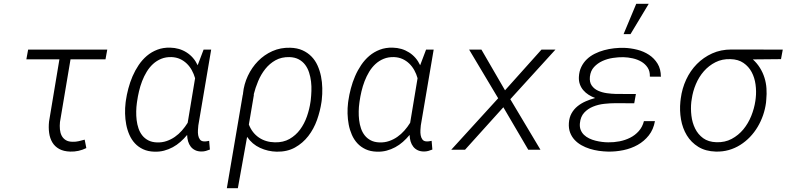

<svg xmlns="http://www.w3.org/2000/svg" viewBox="-20 -790 4150 1013"><path d="M536.6 -477.1H352.1L296.4 -146Q294.4 -126 296.1 -107.4Q297.9 -88.9 305.2 -74.5Q312.5 -60.1 326.7 -51Q340.8 -42 363.8 -42Q379.9 -41.5 395.5 -45.2Q411.1 -48.8 426.8 -53.2L435.5 -8.8Q395 11.2 350.6 9.8Q315.4 8.8 292.2 -4.2Q269 -17.1 256.1 -38.8Q243.2 -60.5 239.3 -88.9Q235.4 -117.2 238.8 -148.9L293.5 -477.1H119.1L128.4 -528.3H545.9Z M1094.2 -528.3 1026.4 -128.4Q1025.4 -118.2 1024.4 -104Q1023.4 -89.8 1025.6 -76.7Q1027.8 -63.5 1034.9 -54Q1042 -44.4 1057.1 -43.9Q1064 -43.5 1070.3 -44.7Q1076.7 -45.9 1083.5 -46.9L1087.4 -1Q1076.7 3.4 1066.2 6.3Q1055.7 9.3 1043.5 9.3Q1023.9 9.3 1009.8 2.4Q995.6 -4.4 986.3 -16.4Q977.1 -28.3 972.4 -44.2Q967.8 -60.1 967.3 -78.1Q950.7 -58.1 931.9 -41.5Q913.1 -24.9 891.4 -13.2Q869.6 -1.5 845.5 4.9Q821.3 11.2 794.4 10.3Q760.3 9.3 734.9 -2.7Q709.5 -14.6 691.7 -33.9Q673.8 -53.2 662.6 -78.9Q651.4 -104.5 646 -132.8Q640.6 -161.1 639.9 -190.7Q639.2 -220.2 642.6 -248L644 -258.8Q648.4 -290 657.2 -323.2Q666 -356.4 679.4 -387.7Q692.9 -418.9 711.7 -446.8Q730.5 -474.6 754.9 -495.4Q779.3 -516.1 810.1 -527.8Q840.8 -539.6 877.9 -538.6Q926.3 -537.6 964.4 -513.4Q1002.4 -489.3 1022.9 -445.8L1054.2 -528.3ZM702.1 -246.6Q699.2 -226.1 698.7 -202.6Q698.2 -179.2 700.9 -156.5Q703.6 -133.8 710.7 -112.8Q717.8 -91.8 730.5 -75.7Q743.2 -59.6 762.2 -49.6Q781.2 -39.6 808.1 -38.6Q835 -37.6 858.6 -45.7Q882.3 -53.7 902.6 -67.9Q922.9 -82 939.7 -101.1Q956.5 -120.1 970.2 -142.1L1009.3 -377.4Q1002.9 -399.9 991.9 -419.7Q981 -439.5 965.3 -454.6Q949.7 -469.7 929.7 -478.8Q909.7 -487.8 885.3 -488.8Q855 -489.7 830.6 -479.7Q806.2 -469.7 787.1 -452.1Q768.1 -434.6 753.9 -411.1Q739.7 -387.7 729.7 -361.6Q719.7 -335.4 713.4 -308.3Q707 -281.2 703.6 -256.8Z M1676.3 -252.4Q1669.4 -204.6 1652.6 -157.2Q1635.7 -109.9 1606.7 -72.3Q1577.6 -34.7 1536.4 -11.7Q1495.1 11.2 1439.9 10.3Q1393.6 9.3 1352.1 -9.8Q1310.5 -28.8 1283.7 -67.9L1234.9 203.1H1176.8L1261.2 -292H1262.2V-297.4Q1267.1 -345.7 1287.8 -389.9Q1308.6 -434.1 1341.3 -467.5Q1374 -501 1417.2 -520.3Q1460.4 -539.6 1511.2 -538.1Q1548.3 -537.1 1575.9 -524.7Q1603.5 -512.2 1623.3 -491.9Q1643.1 -471.7 1655.3 -444.6Q1667.5 -417.5 1673.6 -387.5Q1679.7 -357.4 1680.4 -325.4Q1681.2 -293.5 1677.7 -263.2ZM1619.6 -262.7Q1622.1 -284.7 1623 -309.6Q1624 -334.5 1621.1 -359.4Q1618.2 -384.3 1610.8 -407.2Q1603.5 -430.2 1590.1 -448Q1576.7 -465.8 1556.4 -476.8Q1536.1 -487.8 1507.3 -488.8Q1465.3 -489.7 1433.8 -472.2Q1402.3 -454.6 1379.6 -426Q1356.9 -397.5 1342 -361.8Q1327.1 -326.2 1318.4 -291H1319.8L1293 -132.8Q1310.5 -88.4 1346.2 -64.2Q1381.8 -40 1430.2 -39.1Q1474.6 -38.1 1507.6 -56.9Q1540.5 -75.7 1563.2 -106.4Q1585.9 -137.2 1599.4 -175.8Q1612.8 -214.4 1618.2 -252.4Z M2268.1 -528.3 2200.2 -128.4Q2199.2 -118.2 2198.2 -104Q2197.3 -89.8 2199.5 -76.7Q2201.7 -63.5 2208.7 -54Q2215.8 -44.4 2231 -43.9Q2237.8 -43.5 2244.1 -44.7Q2250.5 -45.9 2257.3 -46.9L2261.2 -1Q2250.5 3.4 2240 6.3Q2229.5 9.3 2217.3 9.3Q2197.8 9.3 2183.6 2.4Q2169.4 -4.4 2160.2 -16.4Q2150.9 -28.3 2146.2 -44.2Q2141.6 -60.1 2141.1 -78.1Q2124.5 -58.1 2105.7 -41.5Q2086.9 -24.9 2065.2 -13.2Q2043.5 -1.5 2019.3 4.9Q1995.1 11.2 1968.3 10.3Q1934.1 9.3 1908.7 -2.7Q1883.3 -14.6 1865.5 -33.9Q1847.7 -53.2 1836.4 -78.9Q1825.2 -104.5 1819.8 -132.8Q1814.5 -161.1 1813.7 -190.7Q1813 -220.2 1816.4 -248L1817.9 -258.8Q1822.3 -290 1831.1 -323.2Q1839.8 -356.4 1853.3 -387.7Q1866.7 -418.9 1885.5 -446.8Q1904.3 -474.6 1928.7 -495.4Q1953.1 -516.1 1983.9 -527.8Q2014.6 -539.6 2051.8 -538.6Q2100.1 -537.6 2138.2 -513.4Q2176.3 -489.3 2196.8 -445.8L2228 -528.3ZM1876 -246.6Q1873 -226.1 1872.6 -202.6Q1872.1 -179.2 1874.8 -156.5Q1877.4 -133.8 1884.5 -112.8Q1891.6 -91.8 1904.3 -75.7Q1917 -59.6 1936 -49.6Q1955.1 -39.6 1981.9 -38.6Q2008.8 -37.6 2032.5 -45.7Q2056.2 -53.7 2076.4 -67.9Q2096.7 -82 2113.5 -101.1Q2130.4 -120.1 2144 -142.1L2183.1 -377.4Q2176.8 -399.9 2165.8 -419.7Q2154.8 -439.5 2139.2 -454.6Q2123.5 -469.7 2103.5 -478.8Q2083.5 -487.8 2059.1 -488.8Q2028.8 -489.7 2004.4 -479.7Q1980 -469.7 1960.9 -452.1Q1941.9 -434.6 1927.7 -411.1Q1913.6 -387.7 1903.6 -361.6Q1893.6 -335.4 1887.2 -308.3Q1880.9 -281.2 1877.4 -256.8Z M2644.5 -313.5 2836.9 -528.3H2910.6L2672.4 -266.6L2831.5 0H2767.1L2635.7 -224.1L2433.6 0H2360.8L2608.4 -271.5L2455.1 -528.3H2520Z M3227.5 -245.6Q3199.7 -245.6 3168.2 -242.2Q3136.7 -238.8 3109.1 -227.5Q3081.5 -216.3 3062.3 -195.6Q3043 -174.8 3039.6 -140.1Q3037.6 -120.1 3043.7 -104.7Q3049.8 -89.4 3061.3 -78.4Q3072.8 -67.4 3088.4 -59.8Q3104 -52.2 3121.3 -47.9Q3138.7 -43.5 3156.2 -41.3Q3173.8 -39.1 3189.5 -39.1Q3218.8 -38.6 3248.8 -44.4Q3278.8 -50.3 3304.9 -63.5Q3331.1 -76.7 3350.3 -98.4Q3369.6 -120.1 3377.4 -150.9H3435.5Q3427.7 -106.9 3403.3 -75.9Q3378.9 -44.9 3344.5 -25.6Q3310.1 -6.3 3269 2.2Q3228 10.7 3187.5 9.8Q3164.6 9.3 3139.9 5.9Q3115.2 2.4 3091.8 -4.9Q3068.4 -12.2 3047.6 -23.9Q3026.9 -35.6 3011.5 -52.2Q2996.1 -68.8 2987.8 -90.8Q2979.5 -112.8 2981.4 -141.1Q2983.4 -170.4 2995.6 -192.1Q3007.8 -213.9 3027.1 -229.5Q3046.4 -245.1 3070.6 -255.6Q3094.7 -266.1 3120.1 -272.9Q3101.6 -279.8 3085.4 -290Q3069.3 -300.3 3057.6 -314Q3045.9 -327.6 3039.6 -345Q3033.2 -362.3 3034.2 -383.8Q3035.6 -413.6 3046.9 -436.8Q3058.1 -460 3076.2 -477.3Q3094.2 -494.6 3117.7 -506.3Q3141.1 -518.1 3167 -525.1Q3192.9 -532.2 3219.7 -535.2Q3246.6 -538.1 3271.5 -537.6Q3306.6 -536.6 3341.6 -527.8Q3376.5 -519 3404.3 -500.7Q3432.1 -482.4 3449.5 -453.9Q3466.8 -425.3 3466.8 -385.3L3408.7 -385.7Q3409.7 -414.1 3397 -433.3Q3384.3 -452.6 3363.8 -464.6Q3343.3 -476.6 3318.1 -482.2Q3293 -487.8 3269 -488.3Q3243.2 -488.8 3213.9 -484.4Q3184.6 -480 3158.7 -468.3Q3132.8 -456.5 3114.3 -436.5Q3095.7 -416.5 3092.3 -385.3Q3089.4 -356.4 3102.1 -338.6Q3114.7 -320.8 3135.7 -311.3Q3156.7 -301.8 3182.1 -298.3Q3207.5 -294.9 3229 -294.4L3335 -293.9L3326.2 -245.1ZM3336.9 -770H3402.8L3306.6 -609.9H3270Z M4100.6 -478 3952.1 -476.6Q3974.6 -456.1 3989.7 -431.6Q4004.9 -407.2 4013.4 -379.9Q4022 -352.5 4023.9 -323.5Q4025.9 -294.4 4022.9 -264.6L4021.5 -248Q4017.1 -214.4 4005.9 -181.9Q3994.6 -149.4 3977.3 -120.4Q3960 -91.3 3936.8 -67.1Q3913.6 -43 3885.7 -25.4Q3857.9 -7.8 3825.4 1.5Q3793 10.7 3756.8 9.8Q3702.6 8.3 3664.6 -15.1Q3626.5 -38.6 3603.8 -75.9Q3581.1 -113.3 3573 -159.9Q3564.9 -206.5 3569.8 -254.4L3571.8 -271Q3578.6 -323.2 3600.3 -370.1Q3622.1 -417 3656.7 -452.1Q3691.4 -487.3 3737.3 -508.1Q3783.2 -528.8 3838.4 -528.8L4109.9 -528.3ZM3627.4 -252.4Q3623.5 -217.3 3627.9 -179.9Q3632.3 -142.6 3647.5 -111.8Q3662.6 -81.1 3689.9 -61Q3717.3 -41 3759.8 -39.6Q3804.7 -38.1 3840.3 -57.1Q3876 -76.2 3901.9 -107.4Q3927.7 -138.7 3943.6 -178.2Q3959.5 -217.8 3965.3 -257.3L3967.3 -272.9Q3971.2 -308.1 3966.3 -344.2Q3961.4 -380.4 3945.8 -409.7Q3930.2 -439 3902.6 -458Q3875 -477.1 3833.5 -478Q3790 -479.5 3754.9 -461.7Q3719.7 -443.8 3693.6 -414.1Q3667.5 -384.3 3651.4 -345.9Q3635.3 -307.6 3629.9 -268.6Z"/></svg>

Font: Roboto Mono Light
Style: Italic
Weight: 300
Designer: Google
Version: Version 2.000985; 2015; ttfautohint (v1.3)